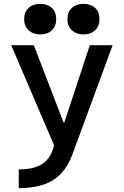

<svg xmlns="http://www.w3.org/2000/svg" viewBox="-20 -754 640 994"><path d="M77 123Q136 123 174.5 107.5Q213 92 235 59Q257 26 265 -28L271 24L38 -520H155L309 -120H313L445 -520H563L355 45Q333 105 296.5 144Q260 183 205.5 201.5Q151 220 77 220ZM188 -576Q151 -576 128 -597.5Q105 -619 105 -655Q105 -692 128 -713Q151 -734 188 -734Q226 -734 248.5 -713Q271 -692 271 -655Q271 -619 248.5 -597.5Q226 -576 188 -576ZM412 -576Q375 -576 352 -597.5Q329 -619 329 -655Q329 -692 352 -713Q375 -734 412 -734Q450 -734 472.5 -713Q495 -692 495 -655Q495 -619 472.5 -597.5Q450 -576 412 -576Z"/></svg>

Font: M PLUS Code Latin Expanded Medium
Style: Regular
Weight: 500
Width: 7
Designer: Coji Morishita
Foundry: UNDERFOREST DESIGN
Version: Version 1.002; ttfautohint (v1.8.3)